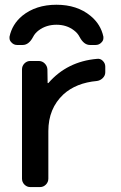

<svg xmlns="http://www.w3.org/2000/svg" viewBox="-20 -798 504 797"><path d="M382.8 -553.7Q396.5 -555.7 406.7 -545.4Q417 -535.2 417 -521.5V-498Q417 -484.4 406.7 -474.1Q396.5 -463.9 382.8 -461.9Q295.9 -454.1 243.2 -406.2Q180.7 -347.7 180.7 -253.9V-56.6Q180.7 -42 170.4 -31.7Q160.2 -21.5 146.5 -21.5H105.5Q91.8 -21.5 81.5 -31.7Q71.3 -42 71.3 -56.6V-509.8Q71.3 -524.4 81.5 -534.7Q91.8 -544.9 105.5 -544.9H140.6Q155.3 -544.9 165.5 -534.7Q175.8 -524.4 176.8 -510.7L177.7 -454.1Q177.7 -453.1 178.7 -453.1Q179.7 -453.1 180.7 -453.1Q258.8 -543 382.8 -553.7ZM409.2 -645.5Q409.2 -642.6 409.2 -639.6Q409.2 -629.9 401.4 -622.1Q391.6 -611.3 377 -611.3H353.5Q328.1 -611.3 310.5 -644.5Q302.7 -660.2 287.1 -671.9Q256.8 -695.3 214.4 -695.3Q171.9 -695.3 140.6 -671.9Q125 -660.2 117.2 -644.5Q99.6 -611.3 74.2 -611.3H50.8Q37.1 -611.3 27.3 -622.1Q19.5 -629.9 19.5 -639.6Q19.5 -642.6 19.5 -645.5Q30.3 -697.3 72.3 -732.4Q128.9 -778.3 214.4 -778.3Q299.8 -778.3 355.5 -732.4Q398.4 -697.3 409.2 -645.5Z"/></svg>

Font: Gen Jyuu GothicL Medium
Style: Regular
Weight: 500
Designer: [Source Han Sans]
Ryoko NISHIZUKA  (kana & ideographs); Paul D. Hunt (Latin, Greek & Cyrillic); Wenlong ZHANG  (bopomofo
Version: Version 1.002.20150607